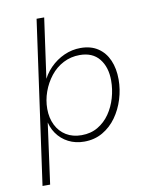

<svg xmlns="http://www.w3.org/2000/svg" viewBox="-97 -768 827 1044"><g transform="rotate(-10 317.0 -246.5)"><path d="M52 204 178 -697H220L169 -332L162 -341Q182 -390 216.5 -425Q251 -460 294.5 -479.5Q338 -499 385 -499Q442 -499 481 -473Q520 -447 540 -401Q560 -355 560 -295Q560 -240 543.5 -186.5Q527 -133 496 -89.5Q465 -46 420 -20Q375 6 318 6Q270 6 231 -14Q192 -34 167 -70Q142 -106 136 -152L144 -162L94 204ZM310 -31Q361 -31 400 -54Q439 -77 465.5 -115.5Q492 -154 505.5 -201Q519 -248 519 -296Q519 -370 482 -416Q445 -462 374 -462Q325 -462 283.5 -440.5Q242 -419 212.5 -381.5Q183 -344 166.5 -298Q150 -252 150 -204Q150 -154 169.5 -114.5Q189 -75 225 -53Q261 -31 310 -31Z"/></g></svg>

Font: Hanken Grotesk ExtraLight
Style: Italic
Weight: 250
Italic angle: -8°
Designer: Alfredo Marco Pradil
Foundry: Hanken Design Co.
Version: Version 3.013